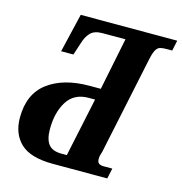

<svg xmlns="http://www.w3.org/2000/svg" viewBox="-106 -810 862 907"><g transform="rotate(15 325.0 -357.0)"><path d="M233 0Q123 0 74.5 -46Q26 -92 26 -171Q26 -287 102 -344Q178 -401 305 -401H360L412 -657H299Q260 -657 241 -637Q222 -617 212 -582L193 -524H133L178 -714H650L639 -663H611Q594 -663 581.5 -660Q569 -657 560.5 -643Q552 -629 545 -597L444 -117Q442 -109 439 -100Q436 -91 436 -79Q436 -63 444 -57Q452 -51 469 -51H510L499 0ZM260 -57H286L347 -345H316Q245 -345 211 -291Q177 -237 177 -155Q177 -106 196 -81.5Q215 -57 260 -57Z"/></g></svg>

Font: Noto Serif Condensed
Style: Bold Italic
Weight: 700
Width: 3
Italic angle: -12°
Designer: Monotype Design Team
Foundry: Monotype Imaging Inc.
Version: Version 2.014